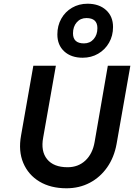

<svg xmlns="http://www.w3.org/2000/svg" viewBox="-20 -1003 720 1031"><path d="M587 -858Q587 -811 565.5 -773.5Q544 -736 507 -714.5Q470 -693 424 -693Q362 -693 325 -727Q288 -761 288 -818Q288 -865 309 -902.5Q330 -940 367 -961.5Q404 -983 450 -983Q512 -983 549.5 -949Q587 -915 587 -858ZM372 -824Q372 -770 431 -770Q463 -770 483 -793Q503 -816 503 -852Q503 -906 444 -906Q412 -906 392 -883Q372 -860 372 -824ZM159 -650H280L212 -265Q198 -191 233 -148Q268 -105 343 -105Q400 -105 438.5 -141Q477 -177 488 -240L559 -650H680L606 -230Q593 -158 555.5 -104.5Q518 -51 462 -21.5Q406 8 337 8Q252 8 192 -28Q132 -64 105 -128Q78 -192 93 -275Z"/></svg>

Font: Overused Grotesk SemiBold
Style: Italic
Weight: 600
Italic angle: -10°
Version: Version 0.003